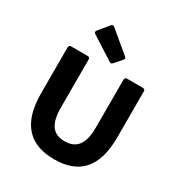

<svg xmlns="http://www.w3.org/2000/svg" viewBox="-199 -1000 1082 1150"><g transform="rotate(30 341.5 -424.5)"><path d="M181.6 -761.7 339.8 -660.2C348.6 -654.3 355.5 -656.2 361.3 -663.1L405.3 -712.9C412.1 -720.7 411.1 -728.5 403.3 -734.4L257.8 -855.5C250 -861.3 242.2 -861.3 236.3 -853.5L178.7 -783.2C171.9 -774.4 172.9 -767.6 181.6 -761.7ZM78.1 -292C78.1 -82 172.9 11.7 342.8 11.7C513.7 11.7 605.5 -82 605.5 -292V-609.4C605.5 -619.1 599.6 -625 589.8 -625H480.5C470.7 -625 464.8 -619.1 464.8 -609.4V-277.3C464.8 -156.2 418.9 -113.3 342.8 -113.3C267.6 -113.3 223.6 -156.2 223.6 -277.3V-609.4C223.6 -619.1 217.8 -625 208 -625H93.8C84 -625 78.1 -619.1 78.1 -609.4Z"/></g></svg>

Font: Ed Sans Neue
Style: Bold
Weight: 700
Designer: Stephen Hutchings
Version: Version 1.004;PS 001.004;hotconv 1.0.88;makeotf.lib2.5.64775